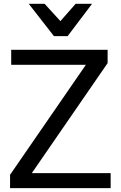

<svg xmlns="http://www.w3.org/2000/svg" viewBox="-20 -967 621 987"><path d="M31.7 0V-68.4L421.4 -633.8H37.6V-710.9H533.2V-642.6L143.6 -77.1H548.8V0ZM257.3 -781.2 127.9 -947.3H209.5L290.5 -858.4L368.7 -947.3H453.1L327.6 -781.2Z"/></svg>

Font: RobotoFlex
Style: Regular
Weight: 400
Designer: Berlow after Robertson
Foundry: Google
Version: Version 2.136